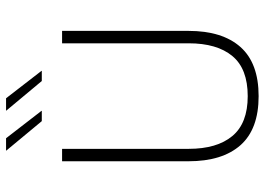

<svg xmlns="http://www.w3.org/2000/svg" viewBox="-140 -724 874 634"><g transform="rotate(-90 297.0 -407.0)"><path d="M296.5 10Q187.5 10 134.5 -50Q81.5 -110 81.5 -221.5V-639H122.5V-221Q122.5 -127.5 164.8 -76.8Q207 -26 296.5 -26Q387 -26 429 -76.8Q471 -127.5 471 -221V-639H512V-221.5Q512 -110 458.8 -50Q405.5 10 296.5 10ZM157.5 -824 248 -707V-706H214L116.5 -823.5V-824ZM289.5 -824 380 -707V-706H346.5L248.5 -823.5V-824Z"/></g></svg>

Font: Anek Latin Medium ExtraLight
Style: Regular
Weight: 250
Version: Version 1.003